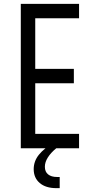

<svg xmlns="http://www.w3.org/2000/svg" viewBox="-20 -770 472 997"><path d="M390.5 -750V-675H163V-412.5H363.5V-337.5H163V-75H390.5V0H88V-750ZM273 207Q217.5 207 186.2 180.2Q155 153.5 155 108.5Q155 67 182 33.5Q209 0 258.5 -28.5H272V0Q244 23 228.5 47.5Q213 72 213 96Q213 122 229.8 135.5Q246.5 149 276 149H290V207Z"/></svg>

Font: Mohave Light
Style: Regular
Weight: 400
Version: Version 2.003